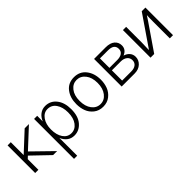

<svg xmlns="http://www.w3.org/2000/svg" viewBox="102 -1411 2522 2522"><g transform="rotate(-45 1363.5 -150.0)"><path d="M83 0V-512.7H142.6V-273.4L400.4 -512.7H479.5L215.8 -267.6L490.2 0H416L176.8 -229.5L142.6 -197.3V0Z M633.8 -257.8Q633.8 -156.2 676.3 -94.2Q718.8 -32.2 791 -32.2Q860.4 -32.2 906.2 -92.8Q952.1 -153.3 952.1 -257.8Q952.1 -355.5 909.2 -418Q866.2 -480.5 791 -480.5Q722.7 -480.5 678.2 -417.5Q633.8 -354.5 633.8 -257.8ZM575.2 229.5V-512.7H632.8V-408.2Q654.3 -463.9 697.8 -497.1Q741.2 -530.3 797.9 -530.3Q892.6 -530.3 952.1 -456.1Q1011.7 -381.8 1011.7 -257.8Q1011.7 -126 949.2 -54.2Q886.7 17.6 797.9 17.6Q738.3 17.6 696.3 -15.6Q654.3 -48.8 633.8 -100.6V229.5Z M1165 -256.8Q1165 -155.3 1211.9 -93.8Q1258.8 -32.2 1332 -32.2Q1404.3 -32.2 1452.1 -94.2Q1500 -156.2 1500 -256.8Q1500 -359.4 1451.7 -419.9Q1403.3 -480.5 1332 -480.5Q1260.7 -480.5 1212.9 -419.9Q1165 -359.4 1165 -256.8ZM1104.5 -256.8Q1104.5 -375 1164.6 -452.6Q1224.6 -530.3 1332 -530.3Q1438.5 -530.3 1499.5 -452.6Q1560.5 -375 1560.5 -256.8Q1560.5 -186.5 1537.6 -126.5Q1514.6 -66.4 1461.4 -24.4Q1408.2 17.6 1332 17.6Q1255.9 17.6 1202.6 -24.4Q1149.4 -66.4 1127 -126.5Q1104.5 -186.5 1104.5 -256.8Z M1689.5 0V-512.7H1905.3Q1987.3 -512.7 2030.8 -475.6Q2074.2 -438.5 2074.2 -378.9Q2074.2 -302.7 1994.1 -269.5Q2040 -256.8 2068.4 -224.1Q2096.7 -191.4 2096.7 -145.5Q2096.7 -85.9 2051.3 -43Q2005.9 0 1929.7 0ZM1749 -50.8H1918.9Q1971.7 -50.8 2003.4 -75.2Q2035.2 -99.6 2035.2 -144.5Q2035.2 -187.5 2002 -214.4Q1968.8 -241.2 1914.1 -241.2H1749ZM1749 -287.1H1896.5Q1948.2 -287.1 1981 -309.1Q2013.7 -331.1 2013.7 -376Q2013.7 -462.9 1897.5 -462.9H1749Z M2225.6 0V-512.7H2285.2V-218.8Q2285.2 -179.7 2281.2 -89.8H2285.2L2336.9 -165L2575.2 -512.7H2643.6V0H2584V-303.7Q2584 -387.7 2586.9 -426.8H2585L2540 -358.4L2293.9 0Z"/></g></svg>

Font: Gothic A1 Light
Style: Regular
Weight: 300
Version: Version 2.50